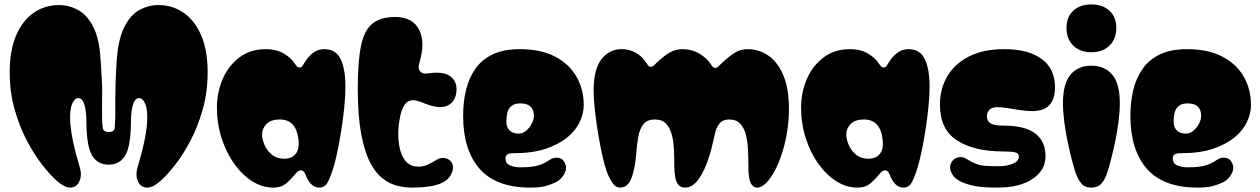

<svg xmlns="http://www.w3.org/2000/svg" viewBox="-20 -837 5717 871"><path d="M298 14Q285 14 270.5 6.5Q256 -1 236 -18Q209 -42 173 -87.5Q137 -133 103 -197Q69 -261 46.5 -340Q24 -419 24 -509Q24 -609 53.5 -677Q83 -745 133.5 -779.5Q184 -814 247 -814Q293 -814 334.5 -791.5Q376 -769 404 -713.5Q432 -658 437 -557Q440 -507 441.5 -481.5Q443 -456 443.5 -443.5Q444 -431 443.5 -418.5Q443 -406 443 -382Q443 -358 443 -309Q443 -277 446 -257.5Q449 -238 473 -238Q499 -238 500.5 -257.5Q502 -277 503 -309Q503 -329 503 -346.5Q503 -364 503 -388.5Q503 -413 504 -452.5Q505 -492 509 -555Q515 -656 543 -712.5Q571 -769 612 -791.5Q653 -814 699 -814Q762 -814 812.5 -779.5Q863 -745 892.5 -677Q922 -609 922 -509Q922 -419 899.5 -340Q877 -261 843 -197Q809 -133 773 -87.5Q737 -42 710 -18Q691 -1 676 6.5Q661 14 648 14Q620 14 607 -12Q594 -38 602 -70Q604 -79 611.5 -104Q619 -129 627.5 -163.5Q636 -198 642 -235Q648 -272 648 -305Q648 -348 637 -370Q626 -392 611 -392Q598 -392 590.5 -379Q583 -366 579.5 -348Q576 -330 575 -313.5Q574 -297 574 -289Q574 -178 549.5 -134Q525 -90 473 -90Q421 -90 396.5 -134Q372 -178 372 -289Q372 -297 371 -313.5Q370 -330 366.5 -348Q363 -366 355.5 -379Q348 -392 335 -392Q320 -392 309 -370Q298 -348 298 -305Q298 -272 304 -235Q310 -198 318.5 -163.5Q327 -129 334.5 -104Q342 -79 344 -70Q352 -38 339 -12Q326 14 298 14Z M1428 14Q1388 14 1365 -47Q1358 -64 1346 -64Q1336 -64 1330.5 -58.5Q1325 -53 1320 -48Q1295 -18 1274.5 -2Q1254 14 1219 14Q1170 14 1124.5 -14.5Q1079 -43 1042.5 -94Q1006 -145 985 -211Q964 -277 964 -352Q965 -422 991.5 -481.5Q1018 -541 1067.5 -577.5Q1117 -614 1186 -614Q1236 -614 1271 -592Q1287 -582 1298 -571.5Q1309 -561 1316 -550Q1322 -541 1326.5 -536Q1331 -531 1339 -531Q1347 -531 1351 -536.5Q1355 -542 1359 -549Q1376 -578 1398.5 -596Q1421 -614 1451 -614Q1503 -614 1525 -569.5Q1547 -525 1547 -442Q1547 -399 1541.5 -347.5Q1536 -296 1528 -244.5Q1520 -193 1510.5 -148.5Q1501 -104 1492 -75Q1480 -36 1467 -11Q1454 14 1428 14ZM1270 -117Q1303 -117 1321.5 -139Q1340 -161 1333 -211Q1321 -295 1249 -295Q1209 -295 1189 -274.5Q1169 -254 1169 -227Q1169 -207 1179.5 -181Q1190 -155 1212.5 -136Q1235 -117 1270 -117Z M1849 14Q1816 14 1781.5 5.5Q1747 -3 1715 -28Q1683 -53 1658 -102Q1633 -151 1618 -232.5Q1603 -314 1603 -435Q1603 -557 1617.5 -628Q1632 -699 1669 -729.5Q1706 -760 1773 -760Q1851 -760 1881 -703Q1911 -646 1882 -550Q1875 -528 1885.5 -514Q1896 -500 1921 -504Q1988 -514 2019.5 -493Q2051 -472 2051 -433Q2051 -387 2022 -365Q1993 -343 1942 -356Q1922 -361 1902 -369.5Q1882 -378 1864 -381.5Q1846 -385 1830.5 -376.5Q1815 -368 1804 -339Q1796 -318 1791 -285.5Q1786 -253 1787 -217.5Q1788 -182 1797 -151Q1806 -120 1825.5 -100.5Q1845 -81 1878 -81Q1898 -81 1916.5 -88.5Q1935 -96 1957 -110Q1975 -122 1993 -120.5Q2011 -119 2023 -107.5Q2035 -96 2035 -77Q2035 -62 2024 -41.5Q2013 -21 1984 -7Q1939 14 1849 14Z M2385 14Q2231 14 2156 -71Q2081 -156 2081 -312Q2081 -374 2094 -428.5Q2107 -483 2136.5 -525Q2166 -567 2215.5 -590.5Q2265 -614 2338 -614Q2433 -614 2497.5 -580.5Q2562 -547 2595 -489.5Q2628 -432 2628 -361Q2628 -322 2609.5 -283Q2591 -244 2552 -212.5Q2513 -181 2453.5 -161.5Q2394 -142 2311 -142Q2289 -142 2281 -136Q2273 -130 2273 -119Q2273 -96 2293 -87Q2313 -78 2340 -78Q2367 -78 2386 -80Q2409 -82 2429.5 -89Q2450 -96 2474 -112Q2491 -124 2512.5 -121Q2534 -118 2543 -96Q2554 -74 2539.5 -47.5Q2525 -21 2499 -9Q2477 1 2453 7.5Q2429 14 2385 14ZM2332 -231Q2352 -231 2367.5 -244.5Q2383 -258 2392.5 -276.5Q2402 -295 2402 -311Q2402 -368 2340 -368Q2314 -368 2300 -356Q2286 -344 2281.5 -325.5Q2277 -307 2277 -287Q2277 -259 2292 -245Q2307 -231 2332 -231Z M3088 14Q3067 14 3056.5 0Q3046 -14 3042.5 -36.5Q3039 -59 3039 -83Q3039 -118 3037.5 -155.5Q3036 -193 3028 -224.5Q3020 -256 3002 -275.5Q2984 -295 2951 -295Q2915 -295 2898 -272.5Q2881 -250 2875 -214Q2869 -178 2866 -137Q2863 -96 2854 -60Q2845 -22 2832.5 -6.5Q2820 9 2809 11.5Q2798 14 2793 14Q2772 14 2757 -9Q2742 -32 2731 -63Q2721 -92 2711 -138Q2701 -184 2692.5 -236Q2684 -288 2678.5 -338Q2673 -388 2673 -426Q2673 -523 2708.5 -568.5Q2744 -614 2800 -614Q2834 -614 2863 -598.5Q2892 -583 2911 -553Q2916 -545 2920.5 -539.5Q2925 -534 2932 -534Q2940 -534 2946 -540Q2952 -546 2965 -558Q2993 -584 3018.5 -599Q3044 -614 3077 -614Q3118 -614 3152 -594Q3186 -574 3203 -548Q3208 -541 3212 -535Q3216 -529 3224 -529Q3232 -529 3238 -535Q3244 -541 3257 -553Q3286 -580 3312 -597Q3338 -614 3373 -614Q3422 -614 3464.5 -585.5Q3507 -557 3533 -497Q3559 -437 3559 -342Q3559 -276 3546 -212.5Q3533 -149 3511.5 -98Q3490 -47 3464.5 -16.5Q3439 14 3414 14Q3396 14 3385.5 -7Q3375 -28 3375 -83Q3375 -116 3373.5 -153Q3372 -190 3364.5 -222Q3357 -254 3339 -274.5Q3321 -295 3289 -295Q3260 -295 3245.5 -278.5Q3231 -262 3225 -237Q3219 -212 3213 -186Q3203 -140 3185.5 -94Q3168 -48 3143.5 -17Q3119 14 3088 14Z M4078 14Q4038 14 4015 -47Q4008 -64 3996 -64Q3986 -64 3980.5 -58.5Q3975 -53 3970 -48Q3945 -18 3924.5 -2Q3904 14 3869 14Q3820 14 3774.5 -14.5Q3729 -43 3692.5 -94Q3656 -145 3635 -211Q3614 -277 3614 -352Q3615 -422 3641.5 -481.5Q3668 -541 3717.5 -577.5Q3767 -614 3836 -614Q3886 -614 3921 -592Q3937 -582 3948 -571.5Q3959 -561 3966 -550Q3972 -541 3976.5 -536Q3981 -531 3989 -531Q3997 -531 4001 -536.5Q4005 -542 4009 -549Q4026 -578 4048.5 -596Q4071 -614 4101 -614Q4153 -614 4175 -569.5Q4197 -525 4197 -442Q4197 -399 4191.5 -347.5Q4186 -296 4178 -244.5Q4170 -193 4160.5 -148.5Q4151 -104 4142 -75Q4130 -36 4117 -11Q4104 14 4078 14ZM3920 -117Q3953 -117 3971.5 -139Q3990 -161 3983 -211Q3971 -295 3899 -295Q3859 -295 3839 -274.5Q3819 -254 3819 -227Q3819 -207 3829.5 -181Q3840 -155 3862.5 -136Q3885 -117 3920 -117Z M4505 14Q4442 14 4406 7.5Q4370 1 4341 -12Q4312 -26 4301 -44.5Q4290 -63 4290 -77Q4290 -95 4301.5 -108Q4313 -121 4331 -124Q4349 -127 4368 -114Q4408 -88 4447 -85Q4486 -82 4520 -83Q4550 -84 4576 -95Q4602 -106 4602 -127Q4602 -141 4586.5 -145.5Q4571 -150 4531 -150Q4399 -150 4321.5 -200Q4244 -250 4244 -362Q4244 -434 4277.5 -491Q4311 -548 4376 -581Q4441 -614 4537 -614Q4645 -614 4705.5 -569.5Q4766 -525 4766 -441Q4766 -333 4663 -333Q4639 -333 4608.5 -337.5Q4578 -342 4550.5 -346.5Q4523 -351 4506 -351Q4480 -351 4468.5 -339Q4457 -327 4457 -309Q4457 -288 4473.5 -277.5Q4490 -267 4534 -267Q4631 -267 4677 -231Q4723 -195 4723 -129Q4723 -65 4664.5 -25.5Q4606 14 4505 14Z M4931 -600Q4880 -600 4849 -630Q4818 -660 4818 -710Q4818 -760 4849 -788.5Q4880 -817 4931 -817Q4982 -817 5013 -788.5Q5044 -760 5044 -710Q5044 -660 5013 -630Q4982 -600 4931 -600ZM4931 14Q4901 14 4885.5 -4.5Q4870 -23 4859 -54Q4852 -75 4842.5 -111.5Q4833 -148 4823.5 -193Q4814 -238 4808 -284Q4802 -330 4802 -369Q4802 -458 4836.5 -498.5Q4871 -539 4931 -539Q4991 -539 5025.5 -498.5Q5060 -458 5060 -369Q5060 -330 5054 -284Q5048 -238 5038.5 -193Q5029 -148 5019.5 -111.5Q5010 -75 5003 -54Q4992 -21 4976 -3.5Q4960 14 4931 14Z M5412 14Q5258 14 5183 -71Q5108 -156 5108 -312Q5108 -374 5121 -428.5Q5134 -483 5163.5 -525Q5193 -567 5242.5 -590.5Q5292 -614 5365 -614Q5460 -614 5524.5 -580.5Q5589 -547 5622 -489.5Q5655 -432 5655 -361Q5655 -322 5636.5 -283Q5618 -244 5579 -212.5Q5540 -181 5480.5 -161.5Q5421 -142 5338 -142Q5316 -142 5308 -136Q5300 -130 5300 -119Q5300 -96 5320 -87Q5340 -78 5367 -78Q5394 -78 5413 -80Q5436 -82 5456.5 -89Q5477 -96 5501 -112Q5518 -124 5539.5 -121Q5561 -118 5570 -96Q5581 -74 5566.5 -47.5Q5552 -21 5526 -9Q5504 1 5480 7.5Q5456 14 5412 14ZM5359 -231Q5379 -231 5394.5 -244.5Q5410 -258 5419.5 -276.5Q5429 -295 5429 -311Q5429 -368 5367 -368Q5341 -368 5327 -356Q5313 -344 5308.5 -325.5Q5304 -307 5304 -287Q5304 -259 5319 -245Q5334 -231 5359 -231Z"/></svg>

Font: Matemasie
Style: Regular
Weight: 400
Designer: Adam Yeo
Version: Version 1.001; ttfautohint (v1.8.4.7-5d5b)